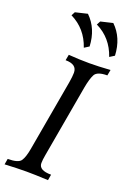

<svg xmlns="http://www.w3.org/2000/svg" viewBox="-202 -1005 726 1066"><g transform="rotate(20 161.0 -472.0)"><path d="M230 0Q149.9 -3.9 103 -3.9Q48.3 -3.9 -26.4 0L-20.5 -34.2Q42 -34.2 57.1 -56.9Q72.3 -79.6 81.1 -129.9L155.3 -550.8Q161.6 -587.4 161.6 -609.4Q161.6 -659.2 94.2 -659.2L100.6 -693.4Q164.1 -688.5 223.6 -688.5Q275.9 -688.5 347.2 -693.4L340.8 -659.2Q281.2 -659.2 267.3 -632.3Q253.4 -605.5 243.7 -551.8L168.9 -127Q163.1 -95.7 163.1 -76.2Q163.1 -34.2 235.8 -34.2ZM165.5 -758.8Q131.3 -859.9 39.6 -904.8L51.3 -926.8L122.6 -943.8Q188.5 -880.4 193.4 -776.4ZM315.4 -758.8Q281.2 -859.9 189.5 -904.8L201.2 -926.8L272.5 -943.8Q338.4 -880.4 343.3 -776.4Z"/></g></svg>

Font: Kelvinch
Style: Italic
Weight: 400
Italic angle: -10°
Designer: Paul James Miller
Foundry: High-Logic / Made with FontCreator
Version: Version 3.40;July 22, 2017;FontCreator 11.0.0.2388 64-bit